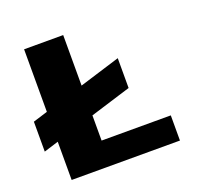

<svg xmlns="http://www.w3.org/2000/svg" viewBox="-119 -804 960 932"><g transform="rotate(-20 360.5 -337.5)"><path d="M299.5 -130H657V0H97.5V-197.5L22 -174V-328.5L97.5 -352V-675H299.5V-414L510 -479V-325L299.5 -260Z"/></g></svg>

Font: Anybody Wide
Style: Bold
Weight: 700
Width: 7
Designer: Tyler Finck
Foundry: Etcetera Type Company
Version: Version 1.000; ttfautohint (v1.8)